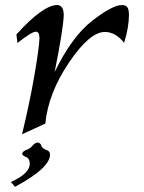

<svg xmlns="http://www.w3.org/2000/svg" viewBox="-20 -512 564 753"><path d="M66.4 14.6Q96.2 -107.9 114.7 -215.3Q133.3 -322.8 134.8 -361.8Q134.8 -387.7 120.6 -387.7Q104.5 -387.7 48.3 -343.3L44.4 -377Q148.9 -492.2 204.1 -492.2Q230 -492.2 230 -451.2Q227.5 -394.5 194.3 -229.5Q262.2 -369.1 341.8 -430.7Q421.4 -492.2 457.5 -492.2Q472.2 -492.2 478.8 -484.4Q485.4 -476.6 485.8 -453.6Q485.4 -403.8 466.8 -344.2Q432.6 -386.7 391.1 -386.7Q331.5 -386.7 250.5 -266.6Q169.4 -146.5 157.7 -27.3ZM38.6 220.7 22.9 201.7Q96.7 168.5 96.7 130.4Q96.7 109.4 81.8 103.5Q66.9 97.7 66.9 90.3Q69.8 80.6 84 75.7Q98.1 70.8 107.4 59.3Q116.7 47.9 127.9 46.9Q138.2 47.9 142.1 59.3Q146 70.8 161.1 75.7Q176.3 80.6 176.3 93.8Q176.3 147 38.6 220.7Z"/></svg>

Font: Kelvinch
Style: Italic
Weight: 400
Italic angle: -10°
Designer: Paul James Miller
Foundry: High-Logic / Made with FontCreator
Version: Version 3.40;July 22, 2017;FontCreator 11.0.0.2388 64-bit